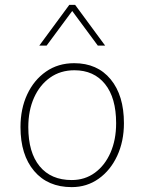

<svg xmlns="http://www.w3.org/2000/svg" viewBox="-20 -760 592 787"><path d="M284 -501Q379 -501 433.5 -435Q488 -369 488 -255Q488 -181 460.5 -121.5Q433 -62 384.5 -27.5Q336 7 274 7Q176 7 120 -59Q64 -125 64 -239Q64 -314 91.5 -373Q119 -432 168.5 -466.5Q218 -501 284 -501ZM274 -22Q328 -22 369 -52Q410 -82 433 -134.5Q456 -187 456 -255Q456 -359 410.5 -415.5Q365 -472 285 -472Q228 -472 185.5 -442Q143 -412 119.5 -359.5Q96 -307 96 -239Q96 -135 142.5 -78.5Q189 -22 274 -22ZM411 -573H381L276 -715L171 -573H141L264 -740H288Z"/></svg>

Font: Livvic Thin
Style: Regular
Weight: 250
Designer: Jacques Le Bailly, Baron von Fonthausen
Version: Version 1.001; ttfautohint (v1.8.2)